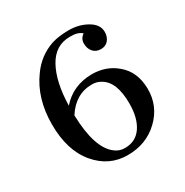

<svg xmlns="http://www.w3.org/2000/svg" viewBox="-139 -688 782 811"><g transform="rotate(-30 252.0 -283.0)"><path d="M144.4 -297.2Q201.4 -362.5 293.1 -363.9Q363.9 -363.9 412.5 -322.2Q468.1 -276.4 468.8 -192.4Q469.4 -108.3 408.3 -50Q347.2 8.3 256.2 8.3Q165.3 8.3 104.2 -64.6Q43.1 -137.5 43.1 -263.9Q43.1 -390.3 106.9 -477.8Q150 -538.9 219.4 -562.5Q254.2 -573.6 303.5 -573.6Q352.8 -573.6 392.4 -550.7Q431.9 -527.8 431.9 -491.7Q431.9 -468.1 418.8 -452.1Q405.6 -436.1 381.9 -436.1Q358.3 -436.1 344.4 -452.1Q330.6 -468.1 330.6 -492.4Q330.6 -516.7 351.4 -530.6Q331.9 -548.6 293.1 -547.2Q222.2 -547.2 184.7 -479.9Q147.2 -412.5 144.4 -297.2ZM273.6 -326.4Q193.1 -326.4 144.4 -250Q148.6 -88.9 212.5 -40.3Q233.3 -23.6 261.1 -23.6Q313.9 -23.6 342.4 -65.3Q370.8 -106.9 370.8 -177.8Q370.8 -284.7 315.3 -315.3Q297.2 -326.4 273.6 -326.4Z"/></g></svg>

Font: Sree Krushnadevaraya
Style: Regular
Weight: 400
Designer: Purushoth Kumar Guthula
Foundry: Andhrapradesh Society for Knowledge Networks
Version: Version 1.0.5; ttfautohint (v1.2.42-39fb)